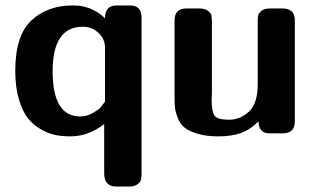

<svg xmlns="http://www.w3.org/2000/svg" viewBox="-20 -489 1162 704"><path d="M36 -229Q36 -359 95 -414Q154 -469 246 -469Q258 -469 268.5 -468Q279 -467 288.5 -464.5Q298 -462 305.5 -459.5Q313 -457 320.5 -453Q328 -449 333 -446.5Q338 -444 344 -439.5Q350 -435 352.5 -433Q355 -431 359.5 -427Q364 -423 365 -422Q365 -469 407 -469H457Q499 -469 499 -425V146Q499 160 497.5 168.5Q496 177 485 186Q474 195 454 195H407Q362 195 362 147V-34Q304 11 238 11Q210 11 185.5 6.5Q161 2 132.5 -13.5Q104 -29 83.5 -54Q63 -79 49.5 -124Q36 -169 36 -229ZM173 -228Q173 -62 274 -62Q299 -62 321 -75Q343 -88 348.5 -95Q354 -102 365 -116V-315Q365 -346 341 -368.5Q317 -391 284 -391Q173 -391 173 -228Z M620 -139V-414Q620 -458 664 -458Q664 -458 710 -458Q732 -458 743 -449Q754 -440 755 -433.5Q756 -427 757 -413V-147Q757 -143 756.5 -135Q756 -127 756 -123Q756 -79 767 -64.5Q778 -50 820 -50Q860 -50 892.5 -79.5Q925 -109 925 -181V-406Q925 -421 926 -428.5Q927 -436 929 -439Q931 -442 938 -449Q949 -458 972 -458H1016Q1060 -458 1061 -416V-43Q1061 0 1016 0H969Q928 0 928 -44Q894 -11 860 0Q826 11 780 11Q736 11 704.5 1.5Q673 -8 657 -21Q641 -34 632 -56.5Q623 -79 621.5 -95.5Q620 -112 620 -139Z"/></svg>

Font: CMU Sans Serif
Style: Bold
Weight: 700
Version: Version 0.7.0